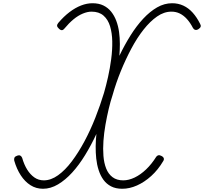

<svg xmlns="http://www.w3.org/2000/svg" viewBox="-20 -1150 1261 1187"><path d="M246 17Q203 17 168.5 -5Q134 -27 108.5 -66Q83 -105 68 -157Q66 -168 69.5 -175.5Q73 -183 85 -187Q98 -192 105.5 -188Q113 -184 117 -174Q129 -132 148 -101.5Q167 -71 192.5 -53Q218 -35 251 -35Q295 -35 339 -66.5Q383 -98 424 -152.5Q465 -207 502 -276Q539 -345 569.5 -422.5Q600 -500 623 -576Q636 -621 648 -674.5Q660 -728 667.5 -785Q675 -842 674 -894Q673 -946 660.5 -987.5Q648 -1029 620 -1053.5Q592 -1078 546 -1078Q521 -1078 492 -1066Q463 -1054 434.5 -1030.5Q406 -1007 377 -972Q371 -964 362.5 -963.5Q354 -963 344 -973Q334 -982 333 -990Q332 -998 340 -1008Q374 -1048 409.5 -1075Q445 -1102 481 -1116Q517 -1130 552 -1130Q591 -1130 619.5 -1116Q648 -1102 667.5 -1077.5Q687 -1053 699 -1021Q711 -989 716 -952.5Q721 -916 721 -878.5Q721 -841 718 -805Q750 -872 787 -931Q824 -990 865.5 -1034.5Q907 -1079 951.5 -1104.5Q996 -1130 1044 -1130Q1082 -1130 1114 -1115Q1146 -1100 1171.5 -1071.5Q1197 -1043 1217 -1003Q1223 -993 1220.5 -985Q1218 -977 1207 -970Q1196 -963 1187 -965.5Q1178 -968 1173 -977Q1156 -1010 1135.5 -1032.5Q1115 -1055 1091.5 -1066.5Q1068 -1078 1040 -1078Q994 -1078 951 -1048Q908 -1018 868 -967.5Q828 -917 792.5 -850.5Q757 -784 727 -710.5Q697 -637 676 -562Q663 -523 652 -476.5Q641 -430 632 -379Q623 -328 619.5 -279Q616 -230 619.5 -186Q623 -142 636.5 -108Q650 -74 676 -54.5Q702 -35 742 -35Q776 -35 812.5 -52.5Q849 -70 883.5 -103Q918 -136 946 -181Q951 -188 959 -190Q967 -192 978 -186Q990 -180 992.5 -171.5Q995 -163 989 -154Q957 -100 915 -62Q873 -24 827 -3.5Q781 17 736 17Q695 17 666.5 2Q638 -13 619.5 -38.5Q601 -64 590 -98Q579 -132 575 -169.5Q571 -207 571.5 -246.5Q572 -286 576 -322Q544 -253 506 -191Q468 -129 426 -83Q384 -37 338.5 -10Q293 17 246 17Z"/></svg>

Font: Playwrite CU ExtraLight
Style: Regular
Weight: 250
Designer: Veronika Burian, José Scaglione
Foundry: TypeTogether
Version: Version 1.002